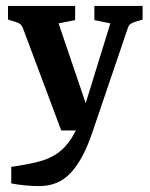

<svg xmlns="http://www.w3.org/2000/svg" viewBox="-20 -441 507 649"><path d="M18 123Q68 116 106.5 106.5Q145 97 173 78Q201 59 222.5 25Q244 -9 261 -64L353 -362L299 -373V-421H462V-375L433 -366Q425 -363 420 -359Q415 -355 412 -346L291 10Q260 100 218.5 144Q177 188 113 188Q89 188 64 185.5Q39 183 18 179ZM260 0H187L57 -347Q51 -362 35 -366L7 -375V-421H234V-373L178 -362L285 -47Z"/></svg>

Font: Rasa SemiBold
Style: Regular
Weight: 600
Designer: Anna Giedrys (Yrsa+Rasa design), David Brezina (Yrsa art-direction, Rasa art-direction, design)
Foundry: Rosetta Type Foundry
Version: Version 2.004